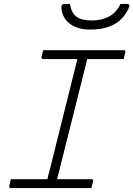

<svg xmlns="http://www.w3.org/2000/svg" viewBox="-20 -955 677 975"><path d="M444 0H35Q29 0 27.5 -3.5Q26 -7 27 -11Q29 -20 31 -28Q33 -36 35 -45H221Q223 -56 226 -67.5Q229 -79 232 -90Q267 -231 302.5 -372.5Q338 -514 373 -655H199Q193 -655 191.5 -658.5Q190 -662 191 -666Q193 -675 195 -683Q197 -691 199 -700H608Q620 -700 616 -689Q614 -680 612 -672Q610 -664 608 -655H423Q421 -649 419.5 -643Q418 -637 417 -631Q380 -485 343.5 -338Q307 -191 270 -45H444Q455 -45 453 -34Q451 -26 448.5 -17.5Q446 -9 444 0ZM592 -935H625Q644 -935 633 -912Q605 -854 556 -829.5Q507 -805 443 -805H435Q374 -805 335.5 -834Q297 -863 292 -912Q290 -935 308 -935H335Q343 -889 368.5 -870Q394 -851 446 -851Q493 -851 531.5 -870Q570 -889 592 -935Z"/></svg>

Font: Recursive Mn Lnr St Lt
Style: Italic
Weight: 300
Italic angle: -15°
Monospace: yes
Version: Version 1.079;hotconv 1.0.112;makeotfexe 2.5.65598; ttfautoh